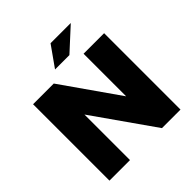

<svg xmlns="http://www.w3.org/2000/svg" viewBox="-238 -1107 1285 1285"><g transform="rotate(-45 404.0 -464.5)"><path d="M67.5 0V-723H263.5L545.5 -320V-723H740V0H564.5L262 -431V0ZM336 -783.5 439 -929H630.5L472 -783.5Z"/></g></svg>

Font: Public Sans Thin Black
Style: Regular
Weight: 900
Version: Version 2.001